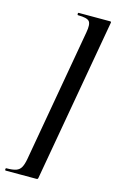

<svg xmlns="http://www.w3.org/2000/svg" viewBox="-159 -776 571 944"><g transform="rotate(15 126.5 -304.0)"><path d="M277 -725Q282 -725 283.5 -723.5Q285 -722 283 -714L138 107Q137 114 135 115.5Q133 117 128 117Q88 117 43.5 117Q-1 117 -27 117Q-31 117 -31 111Q-31 105 -27 105Q5 105 22 99Q39 93 47.5 77.5Q56 62 61 34L180 -642Q188 -685 176.5 -699Q165 -713 119 -713Q115 -713 115 -719Q115 -725 119 -725Q145 -725 191 -725Q237 -725 277 -725Z"/></g></svg>

Font: Cormorant Infant Light
Style: Bold Italic
Weight: 700
Italic angle: -10°
Version: Version 4.001